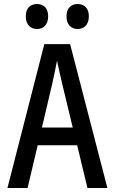

<svg xmlns="http://www.w3.org/2000/svg" viewBox="-20 -933 570 953"><path d="M365 -789C397 -789 421 -810 421 -852C421 -894 397 -913 365 -913C334 -913 310 -894 310 -852C310 -810 334 -789 365 -789ZM164 -789C195 -789 219 -810 219 -852C219 -894 195 -913 164 -913C132 -913 108 -894 108 -852C108 -810 132 -789 164 -789ZM17 0H117L167 -212H363L414 0H513L328 -714H200ZM239 -516C247 -552 256 -595 263 -632C270 -595 281 -553 289 -516L341 -300H188Z"/></svg>

Font: Noto Sans Mono Condensed Medium
Style: Regular
Weight: 500
Width: 3
Designer: Monotype Design Team
Foundry: Monotype Imaging Inc.
Version: Version 2.014